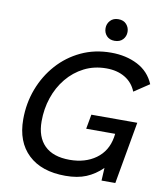

<svg xmlns="http://www.w3.org/2000/svg" viewBox="-98 -993 934 1083"><g transform="rotate(10 369.5 -452.0)"><path d="M435 -356H698L635 0H556L560 -73Q518 -32 468.5 -11.5Q419 9 350 9Q213 9 137 -63Q61 -135 61 -264Q61 -356 92 -438Q123 -520 179.5 -583.5Q236 -647 313.5 -683.5Q391 -720 485 -720Q571 -720 637 -686Q703 -652 732 -583L645 -525Q625 -575 580.5 -601.5Q536 -628 474 -628Q404 -628 347 -599Q290 -570 249 -520Q208 -470 186.5 -406Q165 -342 165 -271Q165 -181 214 -132.5Q263 -84 358 -84Q447 -84 508 -128Q569 -172 583 -252L586 -273H420ZM491 -789Q462 -789 445.5 -807Q429 -825 429 -851Q429 -876 446 -894.5Q463 -913 492 -913Q522 -913 538.5 -894.5Q555 -876 555 -851Q555 -825 538 -807Q521 -789 491 -789Z"/></g></svg>

Font: Livvic Medium
Style: Italic
Weight: 500
Italic angle: -10°
Designer: Jacques Le Bailly, Baron von Fonthausen
Version: Version 1.001; ttfautohint (v1.8.2)